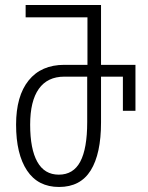

<svg xmlns="http://www.w3.org/2000/svg" viewBox="-20 -734 587 764"><path d="M44 -238Q44 -352 94 -414Q144 -476 236 -476H328V-665H82V-714H382V-476H519V-293H469V-429H382V-247Q382 -122 341 -56Q300 10 215 10Q131 10 87.5 -55.5Q44 -121 44 -238ZM327 -248V-429H236Q169 -429 134.5 -380.5Q100 -332 100 -238Q100 -141 128.5 -90Q157 -39 214 -39Q272 -39 299.5 -91Q327 -143 327 -248Z"/></svg>

Font: Noto Sans Georgian Light Cond
Style: Regular
Weight: 300
Width: 3
Designer: Monotype Design team
Foundry: Monotype Imaging Inc.
Version: Version 1.000